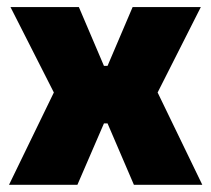

<svg xmlns="http://www.w3.org/2000/svg" viewBox="-20 -512 586 532"><path d="M194.5 0H5L141 -280V-232.5L9 -492.5H198.5L268 -329.5H278L347.5 -492.5H536.5L405 -232.5V-280L540.5 0H351L278 -170H268Z"/></svg>

Font: Anek Malayalam ExtraBold
Style: Regular
Weight: 800
Version: Version 1.003